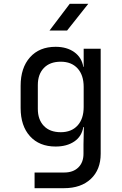

<svg xmlns="http://www.w3.org/2000/svg" viewBox="-20 -805 640 1005"><path d="M161 180V98H316Q363 98 390 71.5Q417 45 417 0V-50L419 -140H416Q408 -91 369 -64.5Q330 -38 271 -38Q186 -38 137 -92Q88 -146 88 -240V-356Q88 -450 137 -505Q186 -560 271 -560Q330 -560 369 -532Q408 -504 416 -455H418V-550H507V0Q507 83 455.5 131.5Q404 180 315 180ZM298 -113Q354 -113 386 -148Q418 -183 418 -245V-350Q418 -412 386 -447Q354 -482 298 -482Q241 -482 209.5 -449Q178 -416 178 -360V-235Q178 -179 209.5 -146Q241 -113 298 -113ZM239 -645 345 -785H442L331 -645Z"/></svg>

Font: JetBrains Mono NL
Style: Regular
Weight: 400
Monospace: yes
Designer: Philipp Nurullin, Konstantin Bulenkov
Foundry: JetBrains
Version: Version 2.305; ttfautohint (v1.8.4.7-5d5b)